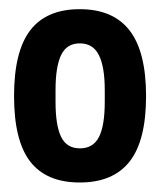

<svg xmlns="http://www.w3.org/2000/svg" viewBox="-20 -749 336 410"><path d="M44.5 -684.2Q79.1 -729.4 150.3 -729.4Q221.5 -729.4 256.7 -684Q291.9 -638.6 291.9 -543.7Q291.9 -448.7 256.7 -404Q221.5 -359.3 150.3 -359.3Q79.1 -359.3 44.5 -404Q10 -448.7 10 -543.9Q10 -639 44.5 -684.2ZM98.6 -556.9V-531.3Q98.6 -480.9 110.6 -456.6Q122.5 -432.2 150.7 -432.2Q179 -432.2 191.4 -456.6Q203.7 -480.9 203.7 -531.3V-556.9Q203.7 -606.4 191.1 -631.4Q178.5 -656.4 150.5 -656.4Q122.5 -656.4 110.6 -631.6Q98.6 -606.9 98.6 -556.9Z"/></svg>

Font: Puralecka Narrow
Style: Bold
Weight: 700
Designer: Hector Gatti, Marcela Romero, Pablo Cosgaya and Nicolas Silva
Version: Version 1.004;PS 001.004;hotconv 1.0.70;makeotf.lib2.5.58329